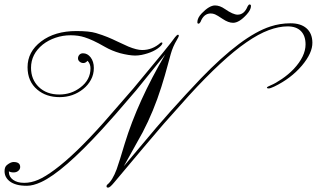

<svg xmlns="http://www.w3.org/2000/svg" viewBox="-144 -835 1425 864"><path d="M749 -728.5Q744.1 -728.5 744.1 -735.4Q744.1 -754.4 763.7 -774.9Q797.9 -810.5 823.7 -810.5Q845.2 -810.5 868.2 -794.4Q904.8 -769 925.3 -769Q955.1 -769 970.2 -806.2Q975.1 -814.9 978.5 -814.9Q985.4 -814.9 985.4 -808.1Q985.4 -791 965.8 -769.5Q932.1 -732.4 904.8 -732.4Q883.8 -732.4 858.4 -749.5Q833 -766.6 823.5 -770.5Q814 -774.4 804.2 -774.4Q772.9 -774.4 758.3 -736.3Q753.9 -728.5 749 -728.5ZM338.4 -3.9Q361.8 -22 380.9 -73.2Q388.2 -94.2 397 -122.1L417.5 -189.5Q475.6 -378.9 599.6 -590.3L468.8 -428.7L375 -319.8L316.9 -254.9Q140.1 -61.5 41 -15.6Q4.9 1 -22.7 1Q-50.3 1 -68.8 -4.2Q-87.4 -9.3 -99.6 -18.6Q-123.5 -36.6 -123.5 -64.9Q-123.5 -84.5 -112.3 -92.8Q-95.7 -106 -83 -106Q-53.2 -106 -53.2 -83.5Q-53.2 -73.7 -61.5 -66.4Q-69.8 -59.1 -82.8 -59.1Q-95.7 -59.1 -104 -64V-61Q-104 -39.6 -85.2 -25.9Q-66.4 -12.2 -35.2 -12.2Q-3.9 -12.2 27.8 -25.9Q59.6 -39.6 102.1 -71.3Q193.4 -138.7 321.3 -282.2L456.5 -437.5Q623 -636.7 644 -668Q652.8 -678.7 656.7 -678.7Q660.6 -678.7 660.6 -675.3Q660.6 -671.9 658.7 -668L651.9 -655.3Q633.8 -625.5 624.3 -591.6Q614.7 -557.6 609.6 -537.8Q604.5 -518.1 597.7 -495.1L582 -443.4Q547.4 -334 498 -239.7L413.1 -86.9L561 -262.7L626 -336.9L693.4 -411.1L759.3 -481.4Q945.8 -674.8 1072.8 -715.8Q1115.7 -730 1162.4 -730.2Q1209 -730.5 1235.1 -707.8Q1261.2 -685.1 1261.7 -643.6Q1262.7 -597.2 1214.8 -540Q1165 -481.4 1089.8 -445.3Q1072.3 -437 1064.7 -437Q1057.1 -437 1057.1 -440.7Q1057.1 -444.3 1075.9 -451.9Q1094.7 -459.5 1124.3 -479.5Q1153.8 -499.5 1177.7 -524.4Q1231 -581.5 1231 -635.3Q1231 -673.8 1210.2 -695.1Q1189.5 -716.3 1150.1 -716.3Q1110.8 -716.3 1064.9 -699.2Q1019 -682.1 964.8 -644.5Q857.9 -570.8 706.5 -405.3L592.8 -277.8L498 -166.5L369.6 -13.7Q350.6 9.3 343 9.3Q335.4 9.3 335.4 3.9Q335.4 -1.5 338.4 -3.9ZM250 -561.5Q241.2 -551.3 231.4 -551.3Q221.7 -551.3 214.4 -557.4Q207 -563.5 207 -572.5Q207 -581.5 213.1 -588.4Q219.2 -595.2 229.5 -595.2Q239.7 -595.2 248.3 -590.6Q256.8 -585.9 263.7 -577.1Q278.3 -558.1 278.3 -529.1Q278.3 -500 265.1 -475.8Q252 -451.7 230.5 -434.6Q184.6 -397.9 124.5 -397.9Q63.5 -397.9 23.9 -431.6Q-20 -468.3 -20 -532.7Q-20 -602.1 41 -648.4Q102.5 -695.3 199.7 -695.3Q257.8 -695.3 287.8 -686.3Q317.9 -677.2 339.8 -668.2Q361.8 -659.2 383.8 -648.4L433.6 -625.5Q471.7 -609.9 495.6 -609.9Q542 -609.9 578.1 -642.1Q580.6 -644 583.7 -644Q586.9 -644 586.9 -640.6Q586.9 -636.7 580.1 -628.9Q551.3 -600.1 493.2 -587.9Q477.5 -585 464.4 -585Q451.2 -585 433.1 -587.9Q415 -590.8 396.5 -595.7Q358.9 -606.4 328.4 -624Q297.9 -641.6 276.1 -651.6Q254.4 -661.6 237.3 -667Q209 -676.3 173.8 -676.3Q138.7 -676.3 106.2 -665.3Q73.7 -654.3 48.8 -634.8Q-4.4 -591.8 -4.4 -529.8Q-4.4 -477.5 30.3 -443.8Q65.4 -409.7 122.6 -409.7Q176.8 -409.7 217.8 -441.4Q263.2 -475.6 263.2 -527.8Q263.2 -547.4 250 -561.5Z"/></svg>

Font: Pinyon Script
Style: Regular
Weight: 400
Designer: Nicole Fally
Foundry: Nicole Fally
Version: Version 1.005